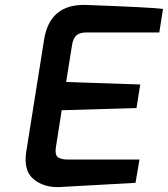

<svg xmlns="http://www.w3.org/2000/svg" viewBox="-20 -752 678 775"><path d="M86 -140 158 -592Q181 -737 328 -732Q598 -722 638 -716L623 -621H331Q313 -621 301 -616.5Q289 -612 283 -603Q277 -594 274.5 -586Q272 -578 270 -565L247 -421L546 -411L531 -316L229 -307L206 -160Q203 -141 206 -129.5Q209 -118 219.5 -114Q230 -110 237.5 -109Q245 -108 260 -108H543L527 -14L221 3Q159 6 116.5 -28Q74 -62 86 -140Z"/></svg>

Font: Exo
Style: Demi Bold Italic
Weight: 600
Designer: Natanael Gama
Version: Version 1